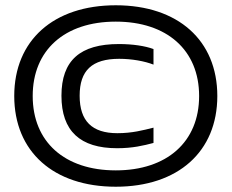

<svg xmlns="http://www.w3.org/2000/svg" viewBox="-20 -699 878 728"><path d="M419 9C183 9 34 -124 34 -335C34 -546 183 -679 419 -679C655 -679 804 -546 804 -335C804 -124 655 9 419 9ZM104 -335C104 -161 225 -53 419 -53C613 -53 735 -161 735 -335C735 -509 613 -617 419 -617C225 -617 104 -509 104 -335ZM213 -336C213 -202 284 -137 424 -137C483 -137 524 -147 562 -157V-215C522 -205 481 -194 425 -194C329 -194 282 -240 282 -336C282 -432 329 -476 432 -476C480 -476 529 -467 562 -454V-513C530 -525 482 -532 431 -532C284 -532 213 -470 213 -336Z"/></svg>

Font: LT Wave Medium
Style: Regular
Weight: 500
Designer: Daniel Lyons
Version: Version 2.5 (Glyphs App)